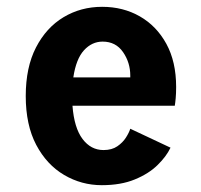

<svg xmlns="http://www.w3.org/2000/svg" viewBox="-20 -532 590 563"><path d="M278.5 11Q219 11 168 -19Q117 -49 86.2 -107.2Q55.5 -165.5 55.5 -250.5Q55.5 -334.5 85.5 -392.8Q115.5 -451 166.2 -481.5Q217 -512 279.5 -512Q341 -512 390 -484Q439 -456 467.8 -403.5Q496.5 -351 496.5 -277Q496.5 -258 495.2 -244.2Q494 -230.5 492.5 -222H192.5Q197.5 -157 222 -124.5Q246.5 -92 283.5 -92Q308 -92 324 -103Q340 -114 349.2 -128.5Q358.5 -143 362 -154.5L480 -99Q468 -73.5 442 -48Q416 -22.5 375.2 -5.8Q334.5 11 278.5 11ZM281 -410Q249.5 -410 226.2 -384.5Q203 -359 195 -305H362V-310.5Q362 -348.5 340.8 -379.2Q319.5 -410 281 -410Z"/></svg>

Font: Trispace SemiCondensed SemiBold
Style: Regular
Weight: 600
Width: 4
Designer: Tyler Finck
Foundry: Etcetera Type Company
Version: Version 1.210; ttfautohint (v1.8.3)